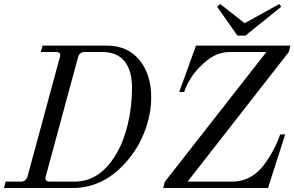

<svg xmlns="http://www.w3.org/2000/svg" viewBox="-30 -940 1472 960"><path d="M-10 0 -2 -32H74Q100 -32 108 -59L269 -653Q278 -680 250 -680H174L183 -712H504Q608 -712 667 -640Q726 -568 726 -453Q726 -374 697 -293Q668 -212 616 -148Q497 0 334 0ZM199 -59Q192 -32 218 -32H344Q474 -32 557 -180Q590 -238 610 -323Q630 -408 630 -500Q630 -538 623 -568.5Q616 -599 599 -625Q582 -651 552.5 -665.5Q523 -680 482 -680H394Q367 -680 360 -653ZM1056 -906 1071 -920 1193 -824 1367 -920 1376 -906 1197 -762H1157ZM786 0 794 -31 1302 -680H1122Q1078 -680 1042 -662Q1006 -644 966 -602Q940 -576 921.5 -545Q903 -514 897 -498Q891 -482 891 -480H866L950 -712H1422L1414 -680L908 -32H1130Q1202 -32 1256 -79Q1287 -106 1315.5 -153Q1344 -200 1358 -234L1371 -268H1396L1310 0Z"/></svg>

Font: Old Standard TT
Style: Italic
Weight: 400
Italic angle: -15.2°
Designer: Alexey Kryukov <alexios@thessalonica.org.ru>
Version: Version 2.2